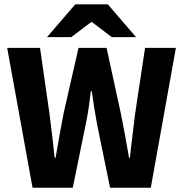

<svg xmlns="http://www.w3.org/2000/svg" viewBox="-20 -875 853 895"><path d="M131.7 0 13.5 -651.8H166.6L210.3 -347.5Q216.6 -296.1 223.1 -244.4Q229.5 -192.8 235 -139.1H239Q248 -192.8 257.4 -244.7Q266.8 -296.6 276.7 -347.5L346 -651.8H476.8L543 -347.5Q552.8 -297.6 562.7 -245.5Q572.6 -193.3 581.6 -139.1H585.6Q591 -193.3 597.7 -245.3Q604.4 -297.2 610.2 -347.5L656.2 -651.8H799.9L682.9 0H493L432.5 -295.8Q425.5 -333 419.3 -371.7Q413 -410.5 407.6 -450.5H403.6Q399 -410.5 393.3 -371.7Q387.6 -333 379.6 -295.8L319.3 0ZM199 -701.8 330.8 -854.7H482.6L614.4 -701.8H501.3L408.7 -772H404.7L312.1 -701.8Z"/></svg>

Font: SourceSans3VF
Style: Regular
Weight: 200
Designer: Paul D. Hunt
Foundry: Adobe
Version: Version 3.052;hotconv 1.1.0;makeotfexe 2.6.0